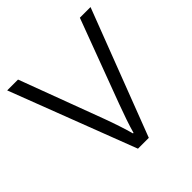

<svg xmlns="http://www.w3.org/2000/svg" viewBox="-148 -648 764 764"><g transform="rotate(-45 234.5 -266.0)"><path d="M204 0H265L469 -532H409L277 -179C261 -136 245 -90 236 -57H233C224 -90 209 -136 193 -179L61 -532H0Z"/></g></svg>

Font: Noto Sans Kannada Light
Style: Regular
Weight: 300
Designer: Jelle Bosma - Monotype Design Team
Foundry: Monotype Imaging Inc.
Version: Version 2.005